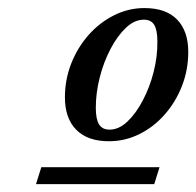

<svg xmlns="http://www.w3.org/2000/svg" viewBox="-20 -716 498 488"><path d="M71.5 -248 85 -291H385.5L372 -248ZM347 -695.5Q402 -695.5 430.2 -666.2Q458.5 -637 458.5 -584Q458.5 -538.5 442.5 -497.5Q426.5 -456.5 398.5 -424.8Q370.5 -393 334 -375Q297.5 -357 257 -357Q202.5 -357 173.8 -386.2Q145 -415.5 145 -468.5Q145 -514 161.2 -555Q177.5 -596 205.5 -627.5Q233.5 -659 270 -677.2Q306.5 -695.5 347 -695.5ZM258.5 -386.5Q282 -386.5 303.8 -407Q325.5 -427.5 343 -460.8Q360.5 -494 370.5 -533.2Q380.5 -572.5 380 -610.5Q380 -639.5 372 -652.8Q364 -666 345.5 -666Q322 -666 300.2 -645.5Q278.5 -625 261 -591.8Q243.5 -558.5 233.5 -519.2Q223.5 -480 223.5 -442Q223.5 -413 231.8 -399.8Q240 -386.5 258.5 -386.5Z"/></svg>

Font: Newsreader 36pt Medium
Style: Italic
Weight: 500
Italic angle: -17°
Designer: Hugues Gentile
Foundry: Production Type
Version: Version 1.003